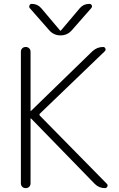

<svg xmlns="http://www.w3.org/2000/svg" viewBox="-20 -973 614 993"><path d="M88 -25V-705Q88 -716 95 -723Q102 -730 113 -730Q124 -730 131 -723Q138 -716 138 -705V-400Q138 -399 139 -399L141 -400L458 -708Q482 -730 513 -730Q522 -730 525 -722Q528 -714 522 -708L187 -386Q181 -380 187 -374L533 -22Q539 -16 535 -8Q531 0 523 0Q492 0 470 -22L141 -360Q140 -361 139 -361Q138 -361 138 -360V-25Q138 -14 131 -7Q124 0 113 0Q102 0 95 -7Q88 -14 88 -25ZM393 -931Q412 -953 442 -953Q451 -953 454.5 -945.5Q458 -938 452 -931L351 -816Q328 -790 293 -790Q258 -790 235 -816L134 -931Q129 -937 132.5 -945Q136 -953 144 -953Q174 -953 193 -931L291 -815Q292 -814 293 -814L295 -815Z"/></svg>

Font: Rounded Mplus 1c Light
Style: Regular
Weight: 300
Version: Version 1.059.20150529